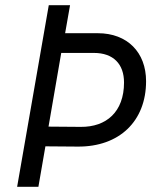

<svg xmlns="http://www.w3.org/2000/svg" viewBox="-20 -720 602 740"><path d="M46 0H128L155 -156L280 -155C440 -154 543 -253 543 -407C543 -518 471 -592 357 -592H231L250 -700H168ZM167 -232 216 -516H342C417 -516 458 -473 458 -402C458 -289 390 -230 291 -231Z"/></svg>

Font: Fixel Text 20240404
Style: Italic
Weight: 400
Width: 4
Italic angle: -10°
Designer: AlfaBravo + MacPaw
Foundry: Kyrylo Tkachov, Marchela Mozhyna, Serhii Makarenko, Maria Weinstein, Zakhar Kryvoshyya
Version: Version 1.211;Glyphs 3.2 (3225)